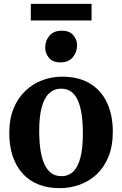

<svg xmlns="http://www.w3.org/2000/svg" viewBox="-20 -963 632 994"><path d="M28 -274Q28 -347 50.5 -401.8Q73 -456.5 111.8 -493Q150.5 -529.5 199.5 -547.8Q248.5 -566 302.5 -566Q387 -566 445.2 -531Q503.5 -496 533.8 -432Q564 -368 564 -281Q564 -206.5 541.5 -151.5Q519 -96.5 480.5 -60.5Q442 -24.5 392.5 -6.8Q343 11 289 11Q226 11 177.5 -8.8Q129 -28.5 95.8 -66Q62.5 -103.5 45.2 -156.2Q28 -209 28 -274ZM298 -51Q334.5 -51 359 -74.5Q383.5 -98 396.2 -146.5Q409 -195 409 -270Q409 -324.5 403 -367.8Q397 -411 383.8 -441.5Q370.5 -472 349 -488Q327.5 -504 296.5 -504Q260.5 -504 235 -480.5Q209.5 -457 196.2 -408.8Q183 -360.5 183 -285Q183 -230 189.5 -186.8Q196 -143.5 209.8 -113.2Q223.5 -83 245.2 -67Q267 -51 298 -51ZM291.5 -640Q253.5 -640 233.8 -663.2Q214 -686.5 214 -716Q214 -752 235.8 -778Q257.5 -804 300 -804H301Q339 -804 359 -781.2Q379 -758.5 379 -729Q379 -693.5 357 -666.8Q335 -640 292.5 -640ZM454 -943V-857H139.5V-943Z"/></svg>

Font: Merriweather 28pt
Style: Bold
Weight: 700
Version: Version 2.100